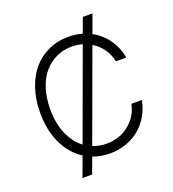

<svg xmlns="http://www.w3.org/2000/svg" viewBox="-160 -942 1045 1157"><g transform="rotate(-20 363.0 -364.0)"><path d="M169.4 92.3 216.3 -35.5Q144.5 -81.3 104.2 -166.4Q63.9 -251.4 63.9 -363.6Q63.9 -447.8 87.4 -517.9Q110.8 -588.1 152.2 -636Q193.5 -683.9 251.8 -710.6Q310 -737.2 378.2 -737.2Q425.1 -737.2 468.4 -724.4L503.2 -819.6H565.3L522.4 -702.4Q579.5 -671.9 617 -618.8Q654.5 -565.7 666.2 -500H599.4Q590.6 -544.4 564.6 -581.1Q538.7 -617.9 500 -641.3L290.5 -68.9Q331 -52.6 378.2 -52.6Q462.4 -52.6 523.1 -101.7Q583.8 -150.9 599.4 -227.3H666.2Q657.3 -177.2 632.8 -133.9Q608.3 -90.6 571.6 -58.6Q534.8 -26.6 484.9 -8.3Q435 9.9 378.2 9.9Q320.3 9.9 268.8 -9.2L231.5 92.3ZM239 -97.3 446.7 -665.1Q413 -674.7 378.2 -674.7Q326 -674.7 280.9 -654.1Q235.8 -633.5 201.7 -595Q167.6 -556.5 147.9 -496.8Q128.2 -437.1 128.2 -363.6Q128.2 -271.7 157.7 -203.8Q187.1 -136 239 -97.3Z"/></g></svg>

Font: Inter Light BETA
Style: Regular
Weight: 300
Designer: Rasmus Andersson
Foundry: rsms
Version: Version 3.011;git-f93a4a705